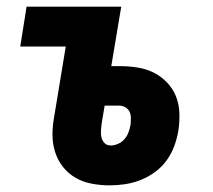

<svg xmlns="http://www.w3.org/2000/svg" viewBox="-20 -550 640 578"><path d="M310 8Q283 8 256.5 3Q230 -2 208 -14.5Q186 -27 170 -47Q154 -67 146 -92Q138 -117 138 -144Q138 -171 143 -198L178 -410H41L60 -530H345L315 -351H339Q366 -351 392.5 -347Q419 -343 441.5 -332Q464 -321 482 -302.5Q500 -284 509.5 -260.5Q519 -237 520 -210Q521 -183 517 -157Q513 -133 504.5 -110Q496 -87 481.5 -67Q467 -47 446.5 -32Q426 -17 403 -8Q380 1 356.5 4.5Q333 8 310 8ZM313 -112Q324 -112 335.5 -117Q347 -122 355 -131.5Q363 -141 367 -152Q371 -163 373 -174Q374 -184 374 -194.5Q374 -205 370 -213.5Q366 -222 357.5 -227Q349 -232 339 -232H295L286 -178Q285 -168 284 -157Q283 -146 285.5 -136Q288 -126 295 -119Q302 -112 313 -112Z"/></svg>

Font: Iosevka Curly Heavy Extended
Style: Italic
Weight: 900
Width: 7
Italic angle: -9°
Monospace: yes
Designer: Belleve Invis
Foundry: Belleve Invis
Version: Version 11.1.0; ttfautohint (v1.8.3)